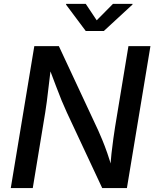

<svg xmlns="http://www.w3.org/2000/svg" viewBox="-20 -964 796 984"><path d="M35.2 0 155.8 -727.5H281.7L483.9 -294.4Q492.2 -275.9 504.4 -246.6Q516.6 -217.3 530 -179Q543.5 -140.6 555.7 -94.7H543.9Q546.9 -136.2 551.3 -176.8Q555.7 -217.3 560.8 -252.7Q565.9 -288.1 569.8 -313.5L638.2 -727.5H751L630.4 0H503.9L322.8 -387.2Q309.1 -417 295.9 -448.7Q282.7 -480.5 266.8 -523.2Q251 -565.9 227.1 -628.4H242.2Q235.4 -570.8 229.7 -524.4Q224.1 -478 220 -443.8Q215.8 -409.7 211.9 -388.2L147.9 0ZM419.4 -944.3 475.6 -859.9 559.1 -944.3H659.7L658.7 -940.4L512.2 -805.2H419.4L318.4 -940.4L319.3 -944.3Z"/></svg>

Font: Inter Medium
Style: Italic
Weight: 500
Italic angle: -9.3988°
Designer: Rasmus Andersson
Foundry: rsms
Version: Version 4.001;git-66647c0bb